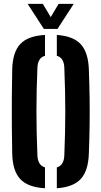

<svg xmlns="http://www.w3.org/2000/svg" viewBox="-20 -994 540 1022"><path d="M219.5 8Q128.5 3 87.8 -40.8Q47 -84.5 45 -177Q43.5 -258.5 43 -329.8Q42.5 -401 43 -472Q43.5 -543 45 -623.5Q47 -716 87.8 -759.5Q128.5 -803 219.5 -808V-697Q180 -686 179 -630.5Q174 -510.5 174 -401.2Q174 -292 179 -170.5Q180 -114 219.5 -103ZM282.5 8V-103Q321.5 -113.5 322.5 -170.5Q327.5 -291 327.5 -400.2Q327.5 -509.5 322.5 -630.5Q321.5 -686.5 282.5 -697V-808Q370 -802 410 -758.5Q450 -715 453 -623.5Q456 -542.5 457 -471.5Q458 -400.5 457 -329.2Q456 -258 453 -177Q450 -85 410 -41.5Q370 2 282.5 8ZM213.5 -840 127 -973.5H208L250 -903L292 -973.5H372.5L286 -840Z"/></svg>

Font: Big Shoulders Stencil Text ExtraBold
Style: Regular
Weight: 800
Designer: Patric King
Foundry: XO Type Co
Version: Version 1.000